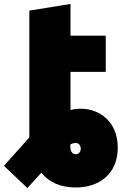

<svg xmlns="http://www.w3.org/2000/svg" viewBox="-67 -737 618 975"><path d="M72 218 143 140C182 189 240 215 318 215C434 215 531 149 531 12C531 -115 443 -185 342 -185C322 -185 305 -182 291 -178V-372H470V-556H291V-717L82 -683V-39L-47 105ZM290 -3C298 -8 308 -11 318 -11C334 -11 343 3 343 19C343 32 334 46 318 46C296 46 290 26 290 3Z"/></svg>

Font: Repo ExtraBlack
Style: Regular
Weight: 400
Designer: Stefan Peev
Foundry: Context Ltd
Version: Version 001.502